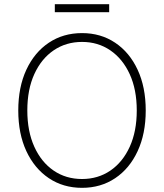

<svg xmlns="http://www.w3.org/2000/svg" viewBox="-20 -897 792 927"><path d="M683.6 -363.6Q683.6 -251.4 644.5 -167.3Q605.5 -83.1 536 -36.6Q466.6 9.9 376.1 9.9Q285.2 9.9 215.7 -36.8Q146.3 -83.5 107.2 -167.4Q68.2 -251.4 68.2 -363.6Q68.2 -476.2 107.2 -560.2Q146.3 -644.2 215.7 -690.7Q285.2 -737.2 376.1 -737.2Q466.6 -737.2 536 -690.7Q605.5 -644.2 644.5 -560.2Q683.6 -476.2 683.6 -363.6ZM640.3 -363.6Q640.3 -464.8 606.2 -539.1Q572.1 -613.3 512.6 -653.9Q453.1 -694.6 376.1 -694.6Q299 -694.6 239.3 -654.1Q179.7 -613.6 145.8 -539.4Q111.9 -465.2 111.9 -363.6Q111.9 -263.1 145.6 -188.7Q179.3 -114.3 238.8 -73.5Q298.3 -32.7 376.1 -32.7Q453.1 -32.7 512.8 -73.3Q572.4 -114 606.4 -188.4Q640.3 -262.8 640.3 -363.6ZM507.1 -876.8V-838.1H244.7V-876.8Z"/></svg>

Font: Inter Extra Light BETA
Style: Regular
Weight: 200
Designer: Rasmus Andersson
Foundry: rsms
Version: Version 3.011;git-f93a4a705